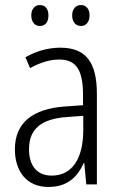

<svg xmlns="http://www.w3.org/2000/svg" viewBox="-20 -797 475 761"><path d="M104 -736C104 -710 118 -694 138 -694C159 -694 172 -709 172 -736C172 -762 159 -777 138 -777C118 -777 104 -761 104 -736ZM266 -736C266 -710 280 -694 301 -694C321 -694 335 -710 335 -736C335 -762 321 -777 301 -777C281 -777 266 -762 266 -736ZM219 -608C170 -608 122 -594 81 -570L99 -527C141 -550 179 -561 214 -561C280 -561 309 -523 309 -421V-380L238 -375C110 -366 39 -311 39 -205C39 -121 83 -56 172 -56C248 -56 287 -96 312 -151H314L322 -66H364V-425C364 -551 320 -608 219 -608ZM244 -333 310 -338V-282C310 -171 268 -101 185 -101C129 -101 95 -137 95 -206C95 -285 143 -326 244 -333Z"/></svg>

Font: Noto Sans Malayalam UI Condensed Light
Style: Regular
Weight: 300
Width: 3
Designer: Jelle Bosma - Monotype Design Team
Foundry: Monotype Imaging Inc.
Version: Version 2.104